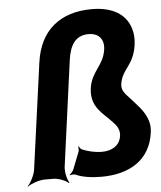

<svg xmlns="http://www.w3.org/2000/svg" viewBox="-55 -809 740 882"><g transform="rotate(-5 315.0 -367.5)"><path d="M365 -399C353 -312 413 -279 451 -237C467 -221 484 -201 480 -170C474 -126 438 -104 391 -104C356 -104 324 -113 300 -123C294 -126 288 -134 287 -139L284 -137C285 -132 286 -122 284 -115L253 -36C251 -29 239 -15 234 -12L235 -9C241 -12 253 -13 261 -10C291 4 335 10 379 10C507 10 605 -46 622 -173C625 -194 623 -212 618 -228C603 -276 566 -308 536 -343C522 -358 502 -377 506 -405C511 -441 528 -463 545 -486C563 -511 577 -538 583 -581C587 -610 585 -636 577 -659C556 -724 495 -761 401 -761C255 -761 160 -685 140 -538L73 -50C70 -26 51 11 37 24L38 26C53 14 92 0 116 0H157C181 0 216 14 227 26L230 24C220 11 211 -26 214 -50L280 -536C289 -601 313 -648 376 -648C422 -648 448 -619 442 -573C432 -497 376 -478 365 -399Z"/></g></svg>

Font: Asimov
Style: EdgeIt
Weight: 500
Designer: Google
Version: Version 2.000980: 2014